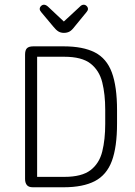

<svg xmlns="http://www.w3.org/2000/svg" viewBox="-20 -792 570 812"><path d="M86 -35Q86 -19 93.5 -9.5Q101 0 119 0H249Q331 0 381 -26Q431 -52 453 -111Q475 -170 475 -270V-326Q475 -426 453 -485.5Q431 -545 381 -570.5Q331 -596 249 -596H121Q102 -596 94 -588Q86 -580 86 -561ZM137 -44V-552H252Q326 -552 363 -523Q400 -494 412.5 -443.5Q425 -393 425 -328V-268Q425 -202 412.5 -151.5Q400 -101 363 -72.5Q326 -44 252 -44ZM250 -701 183 -764Q174 -772 166 -772Q159 -772 153.5 -766.5Q148 -761 148 -754Q148 -748 154 -741L205 -680Q217 -665 227 -659Q237 -653 250 -653Q264 -653 274 -658.5Q284 -664 296 -680L346 -741Q352 -748 352 -754Q352 -761 346.5 -766.5Q341 -772 334 -772Q325 -772 317 -763Z"/></svg>

Font: Beiruti Light
Style: Regular
Weight: 300
Designer: Arlette Boutros
Foundry: Boutros
Version: Version 1.41